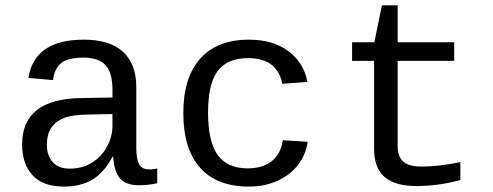

<svg xmlns="http://www.w3.org/2000/svg" viewBox="-20 -686 1840 716"><path d="M537.6 -54.2Q550.3 -54.2 566.4 -57.6V-2.9Q533.2 4.9 498.5 4.9Q449.7 4.9 427.5 -20.8Q405.3 -46.4 402.3 -101.1H399.4Q367.7 -42 324.5 -16.1Q281.2 9.8 217.8 9.8Q140.6 9.8 101.6 -32.2Q62.5 -74.2 62.5 -147.5Q62.5 -317.9 284.2 -320.3L399.4 -322.3V-351.1Q399.4 -415 373.5 -443.1Q347.7 -471.2 291 -471.2Q233.4 -471.2 208 -450.7Q182.6 -430.2 177.7 -387.2L85.9 -395.5Q108.4 -538.1 292.5 -538.1Q390.1 -538.1 439.2 -492.4Q488.3 -446.8 488.3 -360.4V-132.8Q488.3 -93.8 498.5 -74Q508.8 -54.2 537.6 -54.2ZM240.2 -57.1Q287.1 -57.1 323.2 -79.6Q359.4 -102.1 379.4 -139.6Q399.4 -177.2 399.4 -217.3V-260.7L306.6 -258.8Q249 -257.8 218.8 -246.1Q188.5 -234.4 171.6 -210.2Q154.8 -186 154.8 -146Q154.8 -106 176.5 -81.5Q198.2 -57.1 240.2 -57.1Z M663.6 -264.6Q663.6 -396.5 726.6 -467.3Q789.6 -538.1 908.7 -538.1Q997.6 -538.1 1055.2 -495.4Q1112.8 -452.6 1126.5 -380.4L1032.7 -373.5Q1024.9 -418 993.7 -443.6Q962.4 -469.2 904.8 -469.2Q827.6 -469.2 791.7 -421.4Q755.9 -373.5 755.9 -266.6Q755.9 -158.2 791.7 -108.2Q827.6 -58.1 904.3 -58.1Q957 -58.1 991.7 -84Q1026.4 -109.9 1034.7 -163.1L1127.4 -157.2Q1121.1 -110.4 1092 -72Q1063 -33.7 1015.1 -12Q967.3 9.8 908.2 9.8Q788.6 9.8 726.1 -60.5Q663.6 -130.9 663.6 -264.6Z M1293 -459V-528.3H1376L1404.3 -666H1462.9V-528.3H1673.8V-459H1462.9V-140.6Q1462.9 -102.1 1483.6 -83.5Q1504.4 -64.9 1551.8 -64.9Q1617.2 -64.9 1696.8 -81.5V-14.6Q1614.3 7.8 1533.2 7.8Q1454.1 7.8 1414.6 -25.6Q1375 -59.1 1375 -131.3V-459Z"/></svg>

Font: Liberation Mono
Style: Regular
Weight: 400
Monospace: yes
Designer: Steve Matteson
Foundry: Ascender Corporation
Version: Version 2.1.5